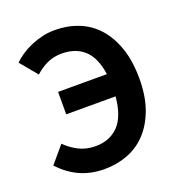

<svg xmlns="http://www.w3.org/2000/svg" viewBox="-137 -869 931 998"><g transform="rotate(-20 328.5 -370.0)"><path d="M41 -659Q60 -678 85.5 -695Q111 -712 141 -725Q171 -738 205 -746Q239 -754 275 -754Q345 -754 405.5 -730Q466 -706 509.5 -657.5Q553 -609 578 -536.5Q603 -464 603 -367Q603 -270 577 -198.5Q551 -127 506.5 -79.5Q462 -32 402 -9Q342 14 273 14Q199 14 138 -13.5Q77 -41 28 -95L106 -187Q138 -155 178.5 -134.5Q219 -114 270 -114Q348 -114 396.5 -163.5Q445 -213 455 -322H182V-446H452Q439 -539 392 -583Q345 -627 267 -627Q223 -627 187 -610.5Q151 -594 119 -565Z"/></g></svg>

Font: SpoqaHanSansJP-Bold
Style: Regular
Weight: 700
Designer: [Source Han Sans]
Ryoko NISHIZUKA  (kana & ideographs); Paul D. Hunt (Latin, Greek & Cyrillic); Wenlong ZHANG  (bopomofo
Foundry: Spoqa (http://bi.spoqa.com)
Version: Version 1.002.20150607